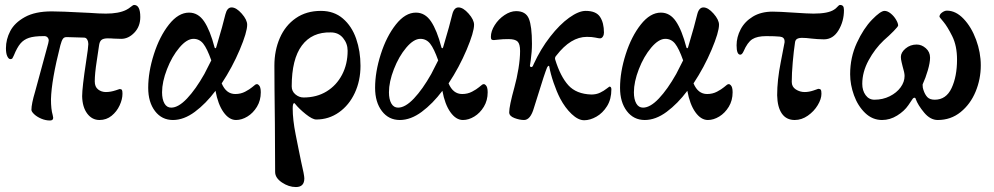

<svg xmlns="http://www.w3.org/2000/svg" viewBox="-20 -471 4016 776"><path d="M107 -27Q107 -51 122 -101L175 -296Q177 -304 177 -307Q177 -315 171.5 -320.5Q166 -326 155 -325Q118 -325 97 -318Q76 -311 62.5 -295Q49 -279 36 -247Q33 -240 30.5 -236Q28 -232 22 -232Q15 -232 9.5 -243.5Q4 -255 4 -276Q4 -312 21.5 -345.5Q39 -379 80.5 -402Q122 -425 189 -425Q227 -425 320 -420L342 -419Q381 -416 408 -416Q460 -416 490 -431Q500 -436 509 -443.5Q518 -451 522 -451Q547 -451 547 -402Q547 -364 523 -339Q499 -314 470 -314L439 -315Q431 -316 415 -316Q398 -316 390 -309.5Q382 -303 380 -285Q379 -276 371 -224.5Q363 -173 363 -142Q363 -120 376.5 -109.5Q390 -99 408 -99Q427 -99 448 -106L463 -111Q471 -111 473 -107Q475 -103 475 -92Q475 -70 463.5 -45Q452 -20 431 -3Q410 14 382 14Q352 14 332.5 -12Q313 -38 312 -82Q312 -117 328 -222Q337 -280 337 -293Q337 -303 332.5 -311Q328 -319 320 -319L252 -321Q240 -322 234.5 -314.5Q229 -307 224 -288Q188 -147 186 -70Q186 -29 193 -6Q195 2 195 5Q195 16 182 16Q164 16 146.5 8.5Q129 1 118 -9.5Q107 -20 107 -27Z M579 -116Q579 -180 602 -252Q625 -324 663 -372Q701 -420 744 -420Q781 -420 805 -384.5Q829 -349 847 -280Q848 -276 850.5 -276Q853 -276 854 -280Q882 -374 891 -413Q898 -441 916 -441Q935 -441 957 -416Q979 -391 979 -371Q979 -341 949 -270Q919 -199 876 -134Q894 -91 931 -91Q953 -91 971 -100.5Q989 -110 999 -118.5Q1009 -127 1012 -129Q1016 -131 1019 -131Q1022 -131 1026 -127Q1034 -120 1034 -98Q1034 -65 1018.5 -39.5Q1003 -14 980 0Q957 14 934 14Q906 14 883.5 -17.5Q861 -49 851 -104Q812 -52 767.5 -19Q723 14 679 14Q634 14 606.5 -22Q579 -58 579 -116ZM806 -172Q824 -207 834 -227Q817 -275 801.5 -294.5Q786 -314 762 -314Q735 -314 705 -278.5Q675 -243 655 -191.5Q635 -140 635 -98Q635 -70 644.5 -53Q654 -36 672 -36Q701 -36 736 -73Q771 -110 806 -172Z M1092 224 1091 29Q1089 -133 1089 -206Q1089 -267 1111 -317.5Q1133 -368 1175.5 -397.5Q1218 -427 1277 -427Q1330 -427 1366 -396Q1402 -365 1419.5 -314.5Q1437 -264 1437 -205Q1437 -145 1414 -95.5Q1391 -46 1350 -17Q1309 12 1258 12Q1243 12 1216 -9.5Q1189 -31 1173 -51Q1172 -54 1169 -54Q1163 -54 1163 -33Q1163 13 1175 73Q1180 100 1187 133Q1194 166 1197 182Q1210 237 1210 250Q1210 285 1176 285Q1147 285 1119.5 266.5Q1092 248 1092 224ZM1385 -266Q1385 -295 1366.5 -317.5Q1348 -340 1317 -340Q1241 -342 1200 -287Q1159 -232 1159 -122Q1159 -102 1174 -89.5Q1189 -77 1207 -77Q1260 -77 1300 -101.5Q1340 -126 1362.5 -169Q1385 -212 1385 -266Z M1496 -116Q1496 -180 1519 -252Q1542 -324 1580 -372Q1618 -420 1661 -420Q1698 -420 1722 -384.5Q1746 -349 1764 -280Q1765 -276 1767.5 -276Q1770 -276 1771 -280Q1799 -374 1808 -413Q1815 -441 1833 -441Q1852 -441 1874 -416Q1896 -391 1896 -371Q1896 -341 1866 -270Q1836 -199 1793 -134Q1811 -91 1848 -91Q1870 -91 1888 -100.5Q1906 -110 1916 -118.5Q1926 -127 1929 -129Q1933 -131 1936 -131Q1939 -131 1943 -127Q1951 -120 1951 -98Q1951 -65 1935.5 -39.5Q1920 -14 1897 0Q1874 14 1851 14Q1823 14 1800.5 -17.5Q1778 -49 1768 -104Q1729 -52 1684.5 -19Q1640 14 1596 14Q1551 14 1523.5 -22Q1496 -58 1496 -116ZM1723 -172Q1741 -207 1751 -227Q1734 -275 1718.5 -294.5Q1703 -314 1679 -314Q1652 -314 1622 -278.5Q1592 -243 1572 -191.5Q1552 -140 1552 -98Q1552 -70 1561.5 -53Q1571 -36 1589 -36Q1618 -36 1653 -73Q1688 -110 1723 -172Z M2244 -73Q2230 -100 2217.5 -136.5Q2205 -173 2200 -202Q2200 -205 2197 -205Q2195 -205 2191 -198Q2180 -171 2155 -89L2138 -35Q2124 14 2098 14Q2080 14 2059 6Q2038 -2 2038 -17Q2038 -42 2059 -118Q2069 -154 2075.5 -194Q2082 -234 2082 -265Q2082 -293 2072 -303Q2062 -313 2035 -313Q2011 -313 1996 -311Q1981 -309 1976 -309Q1969 -309 1966.5 -311.5Q1964 -314 1964 -322Q1964 -345 1979.5 -369.5Q1995 -394 2019 -410Q2043 -426 2066 -426Q2105 -426 2117.5 -395.5Q2130 -365 2130 -294Q2130 -262 2125 -227L2122 -207Q2121 -204 2123 -202Q2125 -200 2127 -200Q2130 -200 2132 -202Q2134 -204 2137 -212Q2165 -273 2203.5 -322.5Q2242 -372 2280.5 -399.5Q2319 -427 2347 -427Q2389 -427 2405 -403Q2421 -379 2421 -339Q2421 -330 2416.5 -323Q2412 -316 2405 -316Q2400 -316 2386.5 -319Q2373 -322 2352 -322Q2287 -322 2229 -247Q2221 -239 2224 -230Q2245 -162 2277 -126.5Q2309 -91 2370 -89Q2390 -89 2405.5 -96.5Q2421 -104 2431.5 -112.5Q2442 -121 2443 -121Q2451 -121 2451 -110Q2451 -70 2433.5 -42Q2416 -14 2390.5 0.5Q2365 15 2341 15Q2317 15 2290.5 -10Q2264 -35 2244 -73Z M2486 -116Q2486 -180 2509 -252Q2532 -324 2570 -372Q2608 -420 2651 -420Q2688 -420 2712 -384.5Q2736 -349 2754 -280Q2755 -276 2757.5 -276Q2760 -276 2761 -280Q2789 -374 2798 -413Q2805 -441 2823 -441Q2842 -441 2864 -416Q2886 -391 2886 -371Q2886 -341 2856 -270Q2826 -199 2783 -134Q2801 -91 2838 -91Q2860 -91 2878 -100.5Q2896 -110 2906 -118.5Q2916 -127 2919 -129Q2923 -131 2926 -131Q2929 -131 2933 -127Q2941 -120 2941 -98Q2941 -65 2925.5 -39.5Q2910 -14 2887 0Q2864 14 2841 14Q2813 14 2790.5 -17.5Q2768 -49 2758 -104Q2719 -52 2674.5 -19Q2630 14 2586 14Q2541 14 2513.5 -22Q2486 -58 2486 -116ZM2713 -172Q2731 -207 2741 -227Q2724 -275 2708.5 -294.5Q2693 -314 2669 -314Q2642 -314 2612 -278.5Q2582 -243 2562 -191.5Q2542 -140 2542 -98Q2542 -70 2551.5 -53Q2561 -36 2579 -36Q2608 -36 2643 -73Q2678 -110 2713 -172Z M3121 -86Q3121 -147 3135.5 -219.5Q3150 -292 3151 -300V-304Q3151 -321 3132 -323Q3112 -325 3077 -325Q3040 -325 3020.5 -312.5Q3001 -300 2985 -263Q2979 -250 2972 -250Q2957 -250 2957 -288Q2957 -321 2973.5 -352.5Q2990 -384 3023 -404Q3056 -424 3103 -424Q3129 -424 3187 -420Q3245 -416 3268 -416Q3327 -416 3351 -432Q3358 -436 3364.5 -443.5Q3371 -451 3375 -451Q3383 -451 3387 -446.5Q3391 -442 3391 -430Q3391 -385 3369 -348.5Q3347 -312 3310 -312Q3297 -312 3284 -313Q3271 -314 3261 -315Q3237 -318 3222 -318Q3208 -318 3201 -313.5Q3194 -309 3193 -298Q3188 -265 3184 -219.5Q3180 -174 3180 -140Q3180 -120 3196.5 -109.5Q3213 -99 3232 -99Q3249 -99 3267 -105Q3277 -108 3281.5 -110Q3286 -112 3287 -112Q3295 -112 3297.5 -108Q3300 -104 3300 -92Q3300 -71 3285 -46Q3270 -21 3245 -3.5Q3220 14 3192 14Q3158 14 3140 -12Q3122 -38 3121 -86Z M3416 -171Q3416 -239 3443 -297.5Q3470 -356 3504.5 -391.5Q3539 -427 3555 -427Q3567 -427 3580 -416.5Q3593 -406 3601.5 -391.5Q3610 -377 3610 -368Q3610 -364 3592 -345.5Q3574 -327 3552 -308Q3516 -274 3490.5 -227Q3465 -180 3465 -132Q3465 -105 3478.5 -86.5Q3492 -68 3514 -68Q3548 -68 3576 -82Q3604 -96 3620 -118Q3636 -140 3636 -164Q3636 -177 3628 -203Q3627 -207 3624 -219.5Q3621 -232 3621 -241Q3621 -259 3640 -275Q3659 -291 3685 -291Q3705 -291 3722 -276Q3739 -261 3739 -238Q3739 -218 3730 -187Q3721 -156 3709 -130V-126Q3709 -116 3712 -108Q3718 -89 3728 -78.5Q3738 -68 3758 -68Q3804 -68 3826 -115Q3848 -162 3848 -230Q3848 -286 3828.5 -325Q3809 -364 3793 -383Q3777 -402 3777 -403Q3777 -413 3787.5 -420.5Q3798 -428 3807 -428Q3843 -428 3874.5 -395Q3906 -362 3925 -310.5Q3944 -259 3944 -207Q3944 -151 3923 -100.5Q3902 -50 3862.5 -18Q3823 14 3770 14Q3740 14 3715 -16Q3690 -46 3681 -71Q3680 -76 3676 -76Q3672 -76 3669 -72Q3667 -69 3651 -45.5Q3635 -22 3606 -4Q3577 14 3545 14Q3506 14 3476.5 -14.5Q3447 -43 3431.5 -86Q3416 -129 3416 -171Z"/></svg>

Font: EB Garamond SemiBold
Style: Regular
Weight: 600
Designer: Georg Duffner and Octavio Pardo
Foundry: Georg Duffner
Version: Version 1.000